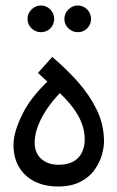

<svg xmlns="http://www.w3.org/2000/svg" viewBox="-20 -677 427 698"><path d="M191 1Q143 1 106.5 -17Q70 -35 49.5 -69Q29 -103 29 -151Q29 -197 63 -265Q97 -333 179 -405L183 -352L118 -412L170 -470Q222 -426 264 -378.5Q306 -331 331.5 -278.5Q357 -226 358 -168Q359 -145 351 -116Q343 -87 324 -60Q305 -33 272 -16Q239 1 191 1ZM193 -78Q224 -78 245 -89Q266 -100 277 -121Q288 -142 288 -170Q288 -198 278 -226.5Q268 -255 245 -286Q222 -317 181 -354L226 -365Q188 -332 161 -295.5Q134 -259 120 -224Q106 -189 106 -159Q106 -121 130 -99.5Q154 -78 193 -78ZM263 -560Q243 -560 228.5 -574Q214 -588 214 -608Q214 -628 228.5 -642.5Q243 -657 263 -657Q283 -657 297 -642.5Q311 -628 311 -608Q311 -588 297 -574Q283 -560 263 -560ZM129 -560Q109 -560 94.5 -574Q80 -588 80 -608Q80 -628 94.5 -642.5Q109 -657 129 -657Q149 -657 163 -642.5Q177 -628 177 -608Q177 -588 163 -574Q149 -560 129 -560Z"/></svg>

Font: Noto Sans Arabic SemiCondensed
Style: Regular
Weight: 400
Width: 4
Designer: Monotype Design Team, Nadine Chahine, Nizar Qandah and Khaled Hosny
Foundry: Monotype Imaging Inc.
Version: Version 2.012